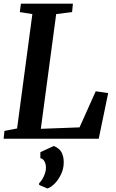

<svg xmlns="http://www.w3.org/2000/svg" viewBox="-20 -763 639 1056"><path d="M0 0 4.5 -43 74 -56.5 158 -685.5 89 -696.5 95 -743H381L376.5 -696.5L289 -685.5L204.5 -54.5L417.5 -62.5L506.5 -261L575 -251L523 0ZM195 254 195.5 244Q204 237 212.8 222.5Q221.5 208 227.5 190.2Q233.5 172.5 232.5 157Q232.5 139.5 224.8 125Q217 110.5 202 107V74L275.5 40Q306.5 52 318.8 75.5Q331 99 330.5 132.5Q330 166.5 315.2 196.8Q300.5 227 280 247.5Q259.5 268 240.5 273.5Z"/></svg>

Font: Merriweather 24pt SemiBold
Style: Italic
Weight: 600
Italic angle: -7.8°
Version: Version 2.101